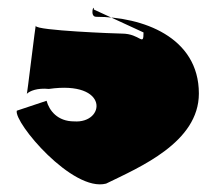

<svg xmlns="http://www.w3.org/2000/svg" viewBox="-20 -582 566 503"><path d="M24 -292C16 -261 170 -78 258 -101C346 -144 501 -209 501 -337C501 -486 352 -538 232 -538C214 -538 226 -574 226 -557L356 -497C356 -458 348 -494 299 -494C286 -494 74 -502 74 -514C74 -530 50 -322 50 -336C58 -344 78 -352 108 -349C268 -372 256 -258 174 -264C131 -264 109 -292 102 -318Z"/></svg>

Font: Recovery
Style: Regular
Weight: 400
Version: Version 0.27